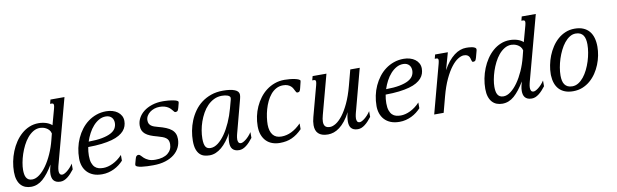

<svg xmlns="http://www.w3.org/2000/svg" viewBox="-46 -1197 5426 1689"><g transform="rotate(-10 2667.0 -352.5)"><path d="M387.2 -419.9Q382.8 -439.9 370.8 -452.9Q358.9 -465.8 344.5 -473.1Q330.1 -480.5 315.9 -483.4Q301.8 -486.3 292.5 -486.3Q259.8 -486.3 231.4 -469.2Q203.1 -452.1 179.7 -424.1Q156.2 -396 138.2 -360.1Q120.1 -324.2 107.7 -286.6Q95.2 -249 88.6 -212.6Q82 -176.3 82 -147.5Q82 -127.9 84.7 -110.6Q87.4 -93.3 94.5 -80.1Q101.6 -66.9 114.5 -59.1Q127.4 -51.3 147.9 -51.3Q179.2 -51.3 212.4 -76.2Q245.6 -101.1 275.9 -143.8Q306.2 -186.5 331.5 -243.2Q356.9 -299.8 373 -363.8ZM443.8 -630.9Q449.2 -651.4 449.2 -661.1Q449.2 -671.9 444.3 -675.5Q439.5 -679.2 430.7 -679.2H417L426.8 -715.8H552.2L401.9 -157.2Q399.9 -150.4 397.5 -141.4Q395 -132.3 392.8 -122.8Q390.6 -113.3 389.2 -103.3Q387.7 -93.3 387.7 -84.5Q387.7 -68.8 393.8 -58.1Q399.9 -47.4 416.5 -47.4Q422.9 -47.4 433.8 -52.5Q444.8 -57.6 458.3 -67.9Q471.7 -78.1 485.8 -93.3Q500 -108.4 513.2 -128.4V-77.1Q498.5 -58.1 483.6 -42Q468.8 -25.9 453.4 -14.2Q438 -2.4 422.1 4.2Q406.2 10.7 389.6 10.7Q367.7 10.7 352.8 4.4Q337.9 -2 329.1 -12.7Q320.3 -23.4 316.7 -38.1Q313 -52.7 313 -68.8Q313 -89.8 317.6 -111.6Q322.3 -133.3 328.1 -152.8Q280.3 -72.3 232.7 -30.8Q185.1 10.7 127 10.7Q100.1 10.7 76.9 2Q53.7 -6.8 36.6 -25.4Q19.5 -43.9 9.8 -73.5Q0 -103 0 -144Q0 -189.5 9 -235.6Q18.1 -281.7 35.4 -324.7Q52.7 -367.7 77.6 -404.8Q102.5 -441.9 134.3 -469.7Q166 -497.6 204.3 -513.4Q242.7 -529.3 286.1 -529.3Q306.6 -529.3 325 -526.1Q343.3 -522.9 358.4 -517.6Q373.5 -512.2 385.5 -505.1Q397.5 -498 405.3 -490.2Z M585 -161.1Q585 -208 594.5 -253.4Q604 -298.8 622.6 -339.6Q641.1 -380.4 667.7 -415.3Q694.3 -450.2 728.3 -475.3Q762.2 -500.5 803.2 -514.9Q844.2 -529.3 891.1 -529.3Q920.4 -529.3 946.5 -521.7Q972.7 -514.2 992.2 -499.8Q1011.7 -485.4 1023.2 -464.6Q1034.7 -443.8 1034.7 -417.5Q1034.7 -394 1027.3 -372.3Q1020 -350.6 1003.7 -331.8Q987.3 -313 960.4 -297.4Q933.6 -281.7 894.3 -270.8Q855 -259.8 802.2 -253.4Q749.5 -247.1 681.6 -246.6Q673.8 -208 673.8 -170.4Q673.8 -130.9 682.6 -106Q691.4 -81.1 706.1 -66.9Q720.7 -52.7 740.2 -47.6Q759.8 -42.5 781.7 -42.5Q801.3 -42.5 823 -47.9Q844.7 -53.2 866.9 -64Q889.2 -74.7 910.9 -90.8Q932.6 -106.9 952.6 -128.4V-77.1Q935.5 -58.6 914.6 -42.5Q893.6 -26.4 869.4 -14.6Q845.2 -2.9 818.1 3.9Q791 10.7 761.7 10.7Q716.3 10.7 683.1 -2.7Q649.9 -16.1 628.2 -39.6Q606.4 -63 595.7 -94.2Q585 -125.5 585 -161.1ZM949.2 -415.5Q949.2 -428.7 945.3 -441.2Q941.4 -453.6 932.9 -463.4Q924.3 -473.1 911.1 -479Q897.9 -484.9 879.4 -484.9Q847.2 -484.9 818.8 -469Q790.5 -453.1 766.6 -426.5Q742.7 -399.9 724.4 -365.2Q706.1 -330.6 693.8 -293Q765.6 -293.5 814.5 -303Q863.3 -312.5 893.3 -328.6Q923.3 -344.7 936.3 -366.9Q949.2 -389.2 949.2 -415.5Z M1245.6 -34.2Q1281.2 -34.2 1309.3 -42.2Q1337.4 -50.3 1356.4 -65.4Q1375.5 -80.6 1385.5 -101.3Q1395.5 -122.1 1395.5 -147.9Q1395.5 -167 1389.9 -179.9Q1384.3 -192.9 1372.1 -202.4Q1359.9 -211.9 1341.3 -219Q1322.8 -226.1 1297.4 -232.9Q1261.2 -242.2 1235.4 -252.9Q1209.5 -263.7 1192.6 -277.8Q1175.8 -292 1168 -310.1Q1160.2 -328.1 1160.2 -352.1Q1160.2 -387.2 1177 -419.2Q1193.8 -451.2 1224.6 -475.6Q1255.4 -500 1299.3 -514.6Q1343.3 -529.3 1397.5 -529.3Q1404.8 -529.3 1417.7 -528.8Q1430.7 -528.3 1445.8 -527.1Q1460.9 -525.9 1476.6 -523.4Q1492.2 -521 1504.9 -517.6Q1517.6 -514.2 1525.6 -509.5Q1533.7 -504.9 1533.7 -499Q1533.7 -494.1 1532.2 -489.3L1522 -450.2Q1517.6 -433.1 1511.5 -424.8Q1505.4 -416.5 1490.7 -416.5Q1485.4 -416.5 1480.7 -421.6Q1476.1 -426.8 1470 -434.6Q1463.9 -442.4 1455.3 -451.2Q1446.8 -460 1433.8 -467.8Q1420.9 -475.6 1402.8 -480.7Q1384.8 -485.8 1359.9 -485.8Q1335.4 -485.8 1313 -478.3Q1290.5 -470.7 1273.2 -457.5Q1255.9 -444.3 1245.4 -426.3Q1234.9 -408.2 1234.9 -387.2Q1234.9 -369.6 1240.7 -357.9Q1246.6 -346.2 1257.3 -338.1Q1268.1 -330.1 1283 -324.7Q1297.9 -319.3 1316.4 -314.5Q1356.9 -304.2 1386.2 -292Q1415.5 -279.8 1434.3 -264.2Q1453.1 -248.5 1462.2 -227.8Q1471.2 -207 1471.2 -179.7Q1471.2 -140.1 1454.6 -105.5Q1438 -70.8 1405.8 -44.9Q1373.5 -19 1326.2 -4.2Q1278.8 10.7 1217.8 10.7Q1192.4 10.7 1164.8 9.8Q1137.2 8.8 1114.5 5.6Q1091.8 2.4 1076.9 -3.7Q1062 -9.8 1062 -19.5Q1062 -23.9 1063.5 -29.3L1074.2 -68.4Q1076.7 -76.7 1078.9 -83Q1081.1 -89.4 1084.5 -93.5Q1087.9 -97.7 1092.8 -99.9Q1097.7 -102.1 1105.5 -102.1Q1114.7 -102.1 1123.5 -91.6Q1132.3 -81.1 1146.7 -68.1Q1161.1 -55.2 1184.3 -44.7Q1207.5 -34.2 1245.6 -34.2Z M1683.1 -145Q1683.1 -119.1 1686.5 -101.1Q1689.9 -83 1697 -72Q1704.1 -61 1715.1 -56.2Q1726.1 -51.3 1741.7 -51.3Q1774.4 -51.3 1807.6 -76.4Q1840.8 -101.6 1870.8 -144.5Q1900.9 -187.5 1926 -244.1Q1951.2 -300.8 1968.3 -363.8L1987.3 -434.1Q1990.7 -445.8 1990.7 -455.6Q1990.7 -463.4 1984.6 -469.2Q1978.5 -475.1 1968.3 -479Q1958 -482.9 1944.8 -484.9Q1931.6 -486.8 1917 -486.8Q1878.4 -486.8 1846.2 -470.9Q1814 -455.1 1787.8 -428.5Q1761.7 -401.9 1742.2 -366.9Q1722.7 -332 1709.5 -294.2Q1696.3 -256.3 1689.7 -217.8Q1683.1 -179.2 1683.1 -145ZM1597.2 -139.6Q1597.2 -183.1 1605.7 -229Q1614.3 -274.9 1631.8 -318.1Q1649.4 -361.3 1676.8 -399.9Q1704.1 -438.5 1741.7 -467Q1779.3 -495.6 1827.4 -512.5Q1875.5 -529.3 1934.6 -529.3Q2001 -529.3 2038.6 -514.4Q2076.2 -499.5 2076.2 -467.8Q2076.2 -459.5 2074.5 -450.2Q2072.8 -440.9 2070.3 -430.7L1998 -157.2Q1996.1 -150.4 1993.7 -141.4Q1991.2 -132.3 1989 -122.8Q1986.8 -113.3 1985.4 -103.3Q1983.9 -93.3 1983.9 -84.5Q1983.9 -68.8 1990 -58.1Q1996.1 -47.4 2012.7 -47.4Q2019 -47.4 2030 -52.5Q2041 -57.6 2054.4 -67.9Q2067.9 -78.1 2082 -93.3Q2096.2 -108.4 2109.4 -128.4V-77.1Q2094.7 -58.1 2079.8 -42Q2064.9 -25.9 2049.6 -14.2Q2034.2 -2.4 2018.3 4.2Q2002.4 10.7 1985.8 10.7Q1963.9 10.7 1949 4.4Q1934.1 -2 1925.3 -12.7Q1916.5 -23.4 1912.8 -38.1Q1909.2 -52.7 1909.2 -68.8Q1909.2 -89.8 1912.6 -111.6Q1916 -133.3 1921.9 -152.8Q1900.9 -114.7 1877.7 -84.5Q1854.5 -54.2 1829.1 -33Q1803.7 -11.7 1776.9 -0.5Q1750 10.7 1722.2 10.7Q1697.8 10.7 1675 4.6Q1652.3 -1.5 1635 -18.3Q1617.7 -35.2 1607.4 -64.2Q1597.2 -93.3 1597.2 -139.6Z M2462.9 -483.9Q2428.7 -483.9 2401.1 -468.8Q2373.5 -453.6 2352.3 -428.2Q2331.1 -402.8 2315.4 -369.9Q2299.8 -336.9 2289.8 -301.5Q2279.8 -266.1 2274.9 -230.7Q2270 -195.3 2270 -165Q2271 -106.9 2296.4 -74.7Q2321.8 -42.5 2373 -42.5Q2464.8 -42.5 2548.8 -128.4V-77.1Q2526.4 -54.2 2503.9 -37.8Q2481.4 -21.5 2457.3 -10.5Q2433.1 0.5 2406.2 5.6Q2379.4 10.7 2348.6 10.7Q2312.5 10.7 2281.7 -0.5Q2251 -11.7 2228.8 -33.9Q2206.5 -56.2 2193.8 -89.6Q2181.2 -123 2181.2 -167.5Q2181.2 -211.4 2190.4 -255.4Q2199.7 -299.3 2217.8 -339.4Q2235.8 -379.4 2262 -414.3Q2288.1 -449.2 2321.8 -474.6Q2355.5 -500 2396 -514.6Q2436.5 -529.3 2483.4 -529.3Q2505.4 -529.3 2529.8 -527.1Q2554.2 -524.9 2574.7 -520.5Q2595.2 -516.1 2608.6 -510Q2622.1 -503.9 2622.1 -496.6Q2622.1 -491.7 2620.6 -486.8L2607.4 -433.1Q2603.5 -416 2597.9 -407.7Q2592.3 -399.4 2577.1 -399.4Q2570.8 -399.4 2566.7 -405.8Q2562.5 -412.1 2558.1 -421.4Q2553.7 -430.7 2547.4 -441.7Q2541 -452.6 2530.3 -461.9Q2519.5 -471.2 2503.4 -477.5Q2487.3 -483.9 2462.9 -483.9Z M2857.4 -518.6 2762.7 -165.5Q2752.9 -130.4 2752.9 -106.4Q2752.9 -78.6 2766.1 -64.9Q2779.3 -51.3 2808.6 -51.3Q2831.5 -51.3 2860.8 -69.3Q2890.1 -87.4 2920.7 -126.7Q2951.2 -166 2980.5 -228.3Q3009.8 -290.5 3033.2 -378.4L3070.3 -518.6H3154.8L3058.6 -157.2Q3056.6 -150.4 3054.2 -141.4Q3051.8 -132.3 3049.6 -122.8Q3047.4 -113.3 3045.9 -103.3Q3044.4 -93.3 3044.4 -84.5Q3044.4 -68.8 3050.5 -58.1Q3056.6 -47.4 3073.2 -47.4Q3079.6 -47.4 3090.6 -52.5Q3101.6 -57.6 3115 -67.9Q3128.4 -78.1 3142.6 -93.3Q3156.7 -108.4 3169.9 -128.4V-77.1Q3155.3 -58.1 3140.4 -42Q3125.5 -25.9 3110.1 -14.2Q3094.7 -2.4 3078.9 4.2Q3063 10.7 3046.4 10.7Q3024.4 10.7 3009.5 4.4Q2994.6 -2 2985.8 -12.7Q2977.1 -23.4 2973.4 -38.1Q2969.7 -52.7 2969.7 -68.8Q2969.7 -89.8 2973.1 -111.6Q2976.6 -133.3 2982.4 -152.8Q2959 -107.9 2934.1 -76.9Q2909.2 -45.9 2883.3 -26.4Q2857.4 -6.8 2831.3 2Q2805.2 10.7 2779.3 10.7Q2749.5 10.7 2728.3 3.7Q2707 -3.4 2693.4 -16.6Q2679.7 -29.8 2673.3 -48.6Q2667 -67.4 2667 -90.8Q2667 -124 2677.7 -162.6L2750.5 -433.6Q2752.9 -443.8 2754.4 -451.4Q2755.9 -459 2755.9 -464.4Q2755.9 -474.6 2751.2 -478.3Q2746.6 -481.9 2737.8 -481.9H2724.1L2733.9 -518.6Z M3241.7 -161.1Q3241.7 -208 3251.2 -253.4Q3260.7 -298.8 3279.3 -339.6Q3297.9 -380.4 3324.5 -415.3Q3351.1 -450.2 3385 -475.3Q3418.9 -500.5 3460 -514.9Q3501 -529.3 3547.9 -529.3Q3577.1 -529.3 3603.3 -521.7Q3629.4 -514.2 3648.9 -499.8Q3668.5 -485.4 3679.9 -464.6Q3691.4 -443.8 3691.4 -417.5Q3691.4 -394 3684.1 -372.3Q3676.8 -350.6 3660.4 -331.8Q3644 -313 3617.2 -297.4Q3590.3 -281.7 3551 -270.8Q3511.7 -259.8 3459 -253.4Q3406.2 -247.1 3338.4 -246.6Q3330.6 -208 3330.6 -170.4Q3330.6 -130.9 3339.4 -106Q3348.1 -81.1 3362.8 -66.9Q3377.4 -52.7 3397 -47.6Q3416.5 -42.5 3438.5 -42.5Q3458 -42.5 3479.7 -47.9Q3501.5 -53.2 3523.7 -64Q3545.9 -74.7 3567.6 -90.8Q3589.4 -106.9 3609.4 -128.4V-77.1Q3592.3 -58.6 3571.3 -42.5Q3550.3 -26.4 3526.1 -14.6Q3502 -2.9 3474.9 3.9Q3447.8 10.7 3418.5 10.7Q3373 10.7 3339.8 -2.7Q3306.6 -16.1 3284.9 -39.6Q3263.2 -63 3252.4 -94.2Q3241.7 -125.5 3241.7 -161.1ZM3606 -415.5Q3606 -428.7 3602.1 -441.2Q3598.1 -453.6 3589.6 -463.4Q3581.1 -473.1 3567.9 -479Q3554.7 -484.9 3536.1 -484.9Q3503.9 -484.9 3475.6 -469Q3447.3 -453.1 3423.3 -426.5Q3399.4 -399.9 3381.1 -365.2Q3362.8 -330.6 3350.6 -293Q3422.4 -293.5 3471.2 -303Q3520 -312.5 3550 -328.6Q3580.1 -344.7 3593 -366.9Q3606 -389.2 3606 -415.5Z M4074.7 -467.3Q4051.8 -467.3 4022.5 -449.2Q3993.2 -431.2 3962.6 -391.8Q3932.1 -352.5 3902.8 -290.3Q3873.5 -228 3850.1 -140.1L3813 0H3728.5L3844.7 -433.6Q3847.2 -443.8 3848.6 -451.4Q3850.1 -459 3850.1 -464.4Q3850.1 -474.6 3845.5 -478.3Q3840.8 -481.9 3832 -481.9H3818.4L3828.1 -518.6H3941.9L3898.9 -365.7Q3921.9 -408.2 3947.3 -439Q3972.7 -469.7 3999.3 -490Q4025.9 -510.3 4052.7 -519.8Q4079.6 -529.3 4106 -529.3Q4114.3 -529.3 4129.2 -528.8Q4144 -528.3 4158.7 -525.4Q4173.3 -522.5 4184.1 -516.4Q4194.8 -510.3 4194.8 -499Q4194.8 -494.1 4193.4 -489.3L4177.7 -430.7Q4173.3 -413.6 4167.5 -405.3Q4161.6 -397 4146.5 -397Q4140.1 -397 4137.5 -402.1Q4134.8 -407.2 4132.8 -415Q4130.9 -422.9 4128.2 -432.1Q4125.5 -441.4 4119.6 -449.2Q4113.8 -457 4103.3 -462.2Q4092.8 -467.3 4074.7 -467.3Z M4597.2 -419.9Q4592.8 -439.9 4580.8 -452.9Q4568.8 -465.8 4554.4 -473.1Q4540 -480.5 4525.9 -483.4Q4511.7 -486.3 4502.4 -486.3Q4469.7 -486.3 4441.4 -469.2Q4413.1 -452.1 4389.6 -424.1Q4366.2 -396 4348.1 -360.1Q4330.1 -324.2 4317.6 -286.6Q4305.2 -249 4298.6 -212.6Q4292 -176.3 4292 -147.5Q4292 -127.9 4294.7 -110.6Q4297.4 -93.3 4304.4 -80.1Q4311.5 -66.9 4324.5 -59.1Q4337.4 -51.3 4357.9 -51.3Q4389.2 -51.3 4422.4 -76.2Q4455.6 -101.1 4485.8 -143.8Q4516.1 -186.5 4541.5 -243.2Q4566.9 -299.8 4583 -363.8ZM4653.8 -630.9Q4659.2 -651.4 4659.2 -661.1Q4659.2 -671.9 4654.3 -675.5Q4649.4 -679.2 4640.6 -679.2H4627L4636.7 -715.8H4762.2L4611.8 -157.2Q4609.9 -150.4 4607.4 -141.4Q4605 -132.3 4602.8 -122.8Q4600.6 -113.3 4599.1 -103.3Q4597.7 -93.3 4597.7 -84.5Q4597.7 -68.8 4603.8 -58.1Q4609.9 -47.4 4626.5 -47.4Q4632.8 -47.4 4643.8 -52.5Q4654.8 -57.6 4668.2 -67.9Q4681.6 -78.1 4695.8 -93.3Q4710 -108.4 4723.1 -128.4V-77.1Q4708.5 -58.1 4693.6 -42Q4678.7 -25.9 4663.3 -14.2Q4647.9 -2.4 4632.1 4.2Q4616.2 10.7 4599.6 10.7Q4577.6 10.7 4562.7 4.4Q4547.9 -2 4539.1 -12.7Q4530.3 -23.4 4526.6 -38.1Q4522.9 -52.7 4522.9 -68.8Q4522.9 -89.8 4527.6 -111.6Q4532.2 -133.3 4538.1 -152.8Q4490.2 -72.3 4442.6 -30.8Q4395 10.7 4336.9 10.7Q4310.1 10.7 4286.9 2Q4263.7 -6.8 4246.6 -25.4Q4229.5 -43.9 4219.7 -73.5Q4210 -103 4210 -144Q4210 -189.5 4219 -235.6Q4228 -281.7 4245.4 -324.7Q4262.7 -367.7 4287.6 -404.8Q4312.5 -441.9 4344.2 -469.7Q4376 -497.6 4414.3 -513.4Q4452.6 -529.3 4496.1 -529.3Q4516.6 -529.3 4534.9 -526.1Q4553.2 -522.9 4568.4 -517.6Q4583.5 -512.2 4595.5 -505.1Q4607.4 -498 4615.2 -490.2Z M4799.8 -172.4Q4799.8 -210 4807.9 -251.2Q4815.9 -292.5 4831.5 -332.3Q4847.2 -372.1 4870.4 -407.7Q4893.6 -443.4 4924.1 -470.5Q4954.6 -497.6 4992.4 -513.4Q5030.3 -529.3 5075.2 -529.3Q5119.6 -529.3 5151.9 -515.6Q5184.1 -502 5205.1 -477.1Q5226.1 -452.1 5236.1 -417Q5246.1 -381.8 5246.1 -338.9Q5246.1 -301.3 5238.3 -260.7Q5230.5 -220.2 5214.8 -181.2Q5199.2 -142.1 5175.8 -107.4Q5152.3 -72.8 5121.6 -46.4Q5090.8 -20 5052.7 -4.6Q5014.6 10.7 4969.2 10.7Q4927.2 10.7 4896.2 -1.5Q4865.2 -13.7 4844.2 -36.1Q4823.2 -58.6 4812.3 -90.3Q4801.3 -122.1 4799.8 -161.1ZM5076.7 -485.4Q5048.3 -485.4 5022.9 -469.2Q4997.6 -453.1 4976.1 -426.5Q4954.6 -399.9 4937.3 -364.7Q4919.9 -329.6 4907.7 -291.7Q4895.5 -253.9 4888.9 -215.6Q4882.3 -177.2 4882.3 -144Q4882.3 -119.1 4886.7 -98.6Q4891.1 -78.1 4901.4 -63.7Q4911.6 -49.3 4928.2 -41.3Q4944.8 -33.2 4969.7 -33.2Q4998 -33.2 5023.7 -49.1Q5049.3 -64.9 5070.8 -91.6Q5092.3 -118.2 5109.4 -153.1Q5126.5 -188 5138.4 -225.8Q5150.4 -263.7 5156.7 -301.8Q5163.1 -339.8 5163.1 -373.5Q5163.1 -398.4 5158.7 -419.2Q5154.3 -439.9 5144.3 -454.6Q5134.3 -469.2 5117.7 -477.3Q5101.1 -485.4 5076.7 -485.4Z"/></g></svg>

Font: Arian AMU Serif
Style: Italic
Weight: 400
Italic angle: -15°
Designer: Ruben Hakobyan (Tarumian)
Foundry: Ruben Hakobyan (Tarumian)
Version: Version 1.002